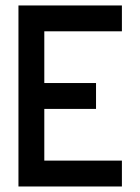

<svg xmlns="http://www.w3.org/2000/svg" viewBox="-20 -676 509 696"><path d="M421.9 -562.5H140.6V-375H328.1V-281.2H140.6V-93.8H421.9V0H46.9V-656.2H421.9Z"/></svg>

Font: Lambda
Style: Regular
Weight: 400
Designer: GGBotNet
Version: 0.22